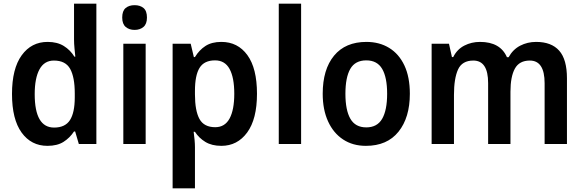

<svg xmlns="http://www.w3.org/2000/svg" viewBox="-20 -780 3161 1040"><path d="M237 10Q149 10 97 -62Q45 -134 45 -271Q45 -408 97.5 -480.5Q150 -553 238 -553Q290 -553 325.5 -531Q361 -509 383 -473H388Q386 -493 383.5 -518.5Q381 -544 381 -566V-760H502V0H407L387 -68H381Q358 -33 324 -11.5Q290 10 237 10ZM273 -89Q333 -89 359 -129.5Q385 -170 385 -253V-274Q385 -362 360 -407Q335 -452 272 -452Q220 -452 194 -404.5Q168 -357 168 -270Q168 -89 273 -89Z M709 -752Q739 -752 757.5 -736.5Q776 -721 776 -685Q776 -650 757 -634Q738 -618 709 -618Q680 -618 661 -634Q642 -650 642 -685Q642 -721 660.5 -736.5Q679 -752 709 -752ZM769 -543V0H648V-543Z M1179 -553Q1268 -553 1320 -481.5Q1372 -410 1372 -272Q1372 -135 1319 -62.5Q1266 10 1179 10Q1127 10 1092 -11.5Q1057 -33 1036 -66H1029Q1032 -44 1034 -22Q1036 0 1036 17V240H915V-543H1013L1030 -471H1036Q1059 -509 1093 -531Q1127 -553 1179 -553ZM1145 -453Q1086 -453 1061 -412.5Q1036 -372 1036 -288V-269Q1036 -180 1060.5 -135.5Q1085 -91 1146 -91Q1198 -91 1223.5 -138Q1249 -185 1249 -272Q1249 -360 1223.5 -406.5Q1198 -453 1145 -453Z M1611 0H1490V-760H1611Z M2200 -272Q2200 -143 2138.5 -66.5Q2077 10 1962 10Q1891 10 1838.5 -24.5Q1786 -59 1757 -122.5Q1728 -186 1728 -272Q1728 -404 1789.5 -478.5Q1851 -553 1965 -553Q2035 -553 2088 -520.5Q2141 -488 2170.5 -425.5Q2200 -363 2200 -272ZM1851 -272Q1851 -183 1878 -136.5Q1905 -90 1964 -90Q2023 -90 2050 -136.5Q2077 -183 2077 -272Q2077 -361 2050 -407Q2023 -453 1964 -453Q1904 -453 1877.5 -407Q1851 -361 1851 -272Z M2884 -553Q2967 -553 3009 -505.5Q3051 -458 3051 -356V0H2930V-329Q2930 -452 2850 -452Q2793 -452 2769 -408.5Q2745 -365 2745 -283V0H2624V-330Q2624 -452 2544 -452Q2483 -452 2461 -403.5Q2439 -355 2439 -266V0H2318V-543H2412L2428 -471H2435Q2456 -513 2495 -533Q2534 -553 2580 -553Q2690 -553 2726 -470H2735Q2758 -512 2797.5 -532.5Q2837 -553 2884 -553Z"/></svg>

Font: Noto Sans Arabic UI SmCn SmBd
Style: Regular
Weight: 600
Width: 4
Designer: Monotype Design Team, Nadine Chahine and Nizar Qandah
Foundry: Monotype Imaging Inc.
Version: Version 2.010; ttfautohint (v1.8.4.7-5d5b)